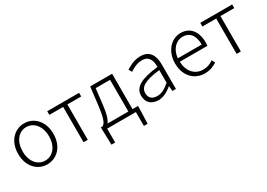

<svg xmlns="http://www.w3.org/2000/svg" viewBox="1 -1317 3166 2276"><g transform="rotate(-30 1583.5 -178.5)"><path d="M297 13C426 13 538 -89 538 -266C538 -444 426 -547 297 -547C168 -547 56 -444 56 -266C56 -89 168 13 297 13ZM297 -38C192 -38 117 -130 117 -266C117 -403 192 -496 297 -496C402 -496 478 -403 478 -266C478 -130 402 -38 297 -38Z M797 0H855V-484H1044V-534H608V-484H797Z M1120 0H1513V190H1564L1571 -14V-50H1496V-534H1196L1166 -286C1144 -104 1117 -67 1085 -50H1063V-14L1069 190H1120ZM1154 -50C1180 -84 1204 -148 1218 -277L1242 -484H1439V-50Z M1818 13C1887 13 1950 -24 2003 -68H2007L2013 0H2061V-338C2061 -456 2016 -547 1888 -547C1802 -547 1728 -505 1688 -478L1713 -435C1751 -462 1811 -496 1881 -496C1982 -496 2004 -414 2002 -335C1768 -309 1663 -252 1663 -135C1663 -35 1732 13 1818 13ZM1830 -37C1770 -37 1721 -64 1721 -138C1721 -219 1792 -269 2002 -292V-119C1940 -65 1889 -37 1830 -37Z M2452 13C2528 13 2578 -12 2621 -39L2598 -82C2558 -54 2514 -36 2457 -36C2342 -36 2265 -127 2262 -256H2640C2642 -270 2643 -285 2643 -299C2643 -455 2566 -547 2437 -547C2317 -547 2203 -440 2203 -266C2203 -91 2314 13 2452 13ZM2262 -303C2273 -425 2351 -497 2437 -497C2531 -497 2589 -432 2589 -303Z M2892 0H2950V-484H3139V-534H2703V-484H2892Z"/></g></svg>

Font: Noto Sans KR Light
Style: Regular
Weight: 300
Designer: Ryoko NISHIZUKA 西塚涼子 (kana, bopomofo & ideographs); Paul D. Hunt (Latin, Greek & Cyrillic); Sandoll Communications 산돌커뮤니
Foundry: Adobe
Version: Version 2.004;hotconv 1.0.118;makeotfexe 2.5.65603